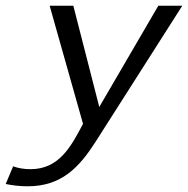

<svg xmlns="http://www.w3.org/2000/svg" viewBox="-94 -463 659 673"><path d="M-74 182C-49 187 -24 190 3 190C122 190 184 123 241 34L545 -443H461L254 -88L163 -443H80L197 -29C155 51 113 130 13 130C-8 130 -29 127 -48 120Z"/></svg>

Font: KpSans
Style: Italic
Weight: 400
Italic angle: -11°
Version: Version 0.66